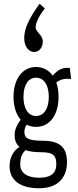

<svg xmlns="http://www.w3.org/2000/svg" viewBox="-20 -831 415 1023"><path d="M191 -811C138 -738 109 -681 109 -628C109 -579 136 -554 162 -554C188 -554 208 -577 208 -610C208 -646 170 -659 170 -686C170 -711 191 -751 219 -786ZM172 -155C247 -155 292 -221 292 -315C292 -343 288 -369 280 -391C303 -410 330 -414 359 -410L352 -469C313 -473 287 -459 261 -428C240 -457 210 -474 172 -474C98 -474 52 -408 52 -315C52 -264 66 -221 90 -193C71 -167 57 -139 58 -110C58 -83 67 -62 84 -48C55 -31 31 4 31 54C31 133 92 172 188 172C298 172 337 105 337 34C337 -33 311 -81 211 -81C130 -81 110 -95 110 -127C110 -141 113 -152 122 -167C137 -159 153 -155 172 -155ZM172 -213C129 -213 105 -255 105 -315C105 -375 129 -417 172 -417C216 -417 240 -375 240 -315C240 -255 216 -213 172 -213ZM88 46C88 8 96 -11 116 -31C139 -23 167 -20 199 -20C268 -20 280 1 280 45C280 88 255 116 189 116C127 116 88 92 88 46Z"/></svg>

Font: Inconsolata Condensed Thin
Style: Regular
Weight: 100
Width: 3
Monospace: yes
Designer: Raph Levien, Cyreal, Brenton Simpson
Foundry: Raph Levien, Cyreal, Google
Version: Version 3.100